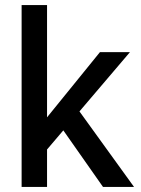

<svg xmlns="http://www.w3.org/2000/svg" viewBox="-20 -735 555 755"><path d="M158 -139V-265L373 -530H491ZM65 0V-715H165V0ZM385 0 218 -238 283 -310 507 0Z"/></svg>

Font: Radio Canada Big
Style: Regular
Weight: 400
Designer: Étienne Aubert Bonn
Foundry: Coppers and Brasses
Version: Version 1.001